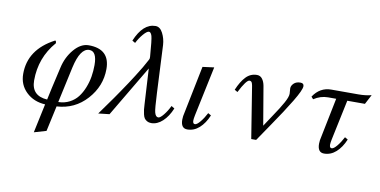

<svg xmlns="http://www.w3.org/2000/svg" viewBox="-87 -999 2969 1500"><g transform="rotate(10 1397.0 -249.5)"><path d="M341 214 245 242 294 12Q203 7 143.5 -50Q84 -107 84 -194Q84 -387 283 -492L285 -493Q294 -493 294 -470L293 -472Q177 -338 177 -158Q177 -36 303 -28Q315 -88 362 -291Q381 -377 434.5 -439.5Q488 -502 550 -502Q718 -502 718 -343Q718 -207 623 -101.5Q528 4 385 12ZM392 -24Q441 -25 480.5 -45.5Q520 -66 545.5 -99Q571 -132 588.5 -176Q606 -220 613.5 -265Q621 -310 621 -357Q621 -467 561 -467Q489 -467 454 -309Z M903 -583 879 -597Q939 -741 1038 -741Q1074 -741 1096 -698Q1118 -655 1121 -605L1139 -229Q1145 -101 1152 -76Q1161 -41 1182 -41Q1197 -41 1223 -73Q1249 -105 1269 -147L1294 -132Q1267 -66 1225 -27Q1183 12 1135 12Q1116 12 1102 4Q1088 -4 1080.5 -15Q1073 -26 1068.5 -46Q1064 -66 1062 -82Q1060 -98 1059 -124L1043 -405L803 0L715 10Q719 4 762.5 -56.5Q806 -117 815 -130Q824 -143 859 -194Q894 -245 908.5 -267.5Q923 -290 949.5 -331Q976 -372 995.5 -405.5Q1015 -439 1033 -473Q1037 -481 1037 -484V-498Q1027 -632 1019 -659Q1010 -688 995 -688Q979 -688 951 -655.5Q923 -623 903 -583Z M1545 -502 1462 -108Q1456 -78 1456 -65Q1456 -39 1473 -39Q1489 -39 1514.5 -70Q1540 -101 1561 -142L1585 -128Q1558 -63 1516 -25.5Q1474 12 1421 12Q1370 12 1370 -57Q1370 -67 1372 -85L1454 -490Z M1757 -344 1733 -358Q1762 -427 1798 -464.5Q1834 -502 1885 -502Q1911 -502 1927 -481Q1943 -460 1949 -427L2001 -120Q2013 -140 2060.5 -210Q2108 -280 2134.5 -328Q2161 -376 2161 -401L2158 -444Q2158 -465 2177 -483.5Q2196 -502 2229 -502Q2257 -502 2257 -478Q2257 -448 2200.5 -354.5Q2144 -261 2059 -137.5Q1974 -14 1966 -1H1927L1864 -394Q1863 -397 1862.5 -403Q1862 -409 1861 -412.5Q1860 -416 1859 -421Q1858 -426 1857 -428.5Q1856 -431 1854.5 -435Q1853 -439 1851.5 -440.5Q1850 -442 1847.5 -444Q1845 -446 1842 -447Q1839 -448 1835 -448Q1810 -448 1757 -344Z M2461 -426Q2402 -426 2349 -391L2333 -409Q2386 -490 2476 -490H2690Q2748 -490 2794 -502L2754 -426H2614L2547 -108Q2541 -78 2541 -65Q2541 -39 2558 -39Q2574 -39 2599.5 -70Q2625 -101 2646 -142L2670 -128Q2643 -63 2601 -25.5Q2559 12 2506 12Q2455 12 2455 -57Q2455 -67 2457 -85L2526 -426Z"/></g></svg>

Font: Lingua Franca
Style: Italic
Weight: 400
Italic angle: -13°
Version: Version 1.19